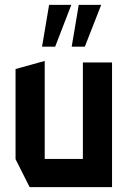

<svg xmlns="http://www.w3.org/2000/svg" viewBox="-20 -770 525 790"><path d="M102 0 44 -115V-486L163 -519H164V-116H321V-513H441V0ZM275 -578 304 -750H396V-749L329 -578ZM153 -578 182 -750H273V-749L207 -578Z"/></svg>

Font: Foldit Thin Medium
Style: Regular
Weight: 500
Version: Version 1.003